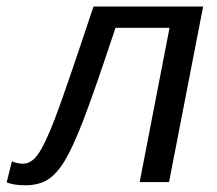

<svg xmlns="http://www.w3.org/2000/svg" viewBox="-68 -548 652 578"><path d="M352.5 0 442.4 -464.4H279.8Q213.9 -266.1 182.6 -185.5Q151.4 -105 127.4 -64.9Q103.5 -24.9 76.4 -7.6Q49.3 9.8 6.8 9.8Q-26.4 9.8 -47.9 1L-32.2 -62.5Q-16.1 -55.2 1.5 -55.2Q26.4 -55.2 46.9 -84.2Q67.4 -113.3 96.7 -189.2Q126 -265.1 213.4 -528.3H543.5L440.9 0Z"/></svg>

Font: Liberation Sans
Style: Italic
Weight: 400
Italic angle: -12°
Designer: Steve Matteson
Foundry: Ascender Corporation
Version: Version 2.1.5